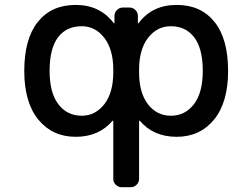

<svg xmlns="http://www.w3.org/2000/svg" viewBox="-20 -576 1040 792"><path d="M816.4 -283.2Q816.4 -376 781.2 -421.9Q746.1 -467.8 684.6 -467.8Q627.9 -467.8 590.8 -419.9Q553.7 -372.1 553.7 -288.1V-278.3Q553.7 -193.4 590.3 -146Q627 -98.6 684.6 -98.6Q743.2 -98.6 779.8 -146Q816.4 -193.4 816.4 -283.2ZM184.6 -283.2Q184.6 -193.4 220.7 -146Q256.8 -98.6 317.4 -98.6Q373 -98.6 410.2 -146Q447.3 -193.4 447.3 -278.3V-288.1Q447.3 -372.1 410.2 -419.9Q373 -467.8 317.4 -467.8Q253.9 -467.8 219.2 -421.9Q184.6 -376 184.6 -283.2ZM449.2 -480.5Q450.2 -479.5 451.2 -479.5Q452.1 -479.5 452.1 -480.5V-509.8Q452.1 -524.4 462.4 -534.7Q472.7 -544.9 487.3 -544.9H514.6Q528.3 -544.9 538.6 -534.7Q548.8 -524.4 548.8 -509.8V-480.5Q548.8 -479.5 549.8 -479.5Q550.8 -479.5 551.8 -480.5Q607.4 -555.7 709 -555.7Q808.6 -555.7 864.7 -485.8Q920.9 -416 920.9 -283.2Q920.9 -153.3 862.8 -82.5Q804.7 -11.7 709 -11.7Q612.3 -11.7 556.6 -78.1Q555.7 -78.1 554.7 -78.1Q553.7 -78.1 553.7 -76.2V162.1Q553.7 175.8 543.5 186Q533.2 196.3 518.6 196.3H481.4Q467.8 196.3 457.5 186Q447.3 175.8 447.3 162.1V-76.2Q447.3 -78.1 446.3 -78.1Q445.3 -78.1 444.3 -78.1Q388.7 -11.7 292 -11.7Q196.3 -11.7 138.2 -82.5Q80.1 -153.3 80.1 -283.2Q80.1 -416 136.2 -485.8Q192.4 -555.7 292 -555.7Q392.6 -555.7 449.2 -480.5Z"/></svg>

Font: Gen Jyuu Gothic L Monospace Medium
Style: Regular
Weight: 500
Designer: [Source Han Sans]
Ryoko NISHIZUKA  (kana & ideographs); Paul D. Hunt (Latin, Greek & Cyrillic); Wenlong ZHANG  (bopomofo
Version: Version 1.002.20150607